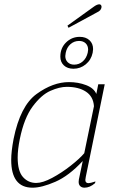

<svg xmlns="http://www.w3.org/2000/svg" viewBox="-20 -861 523 891"><path d="M293 -742 414 -829Q430 -841 441 -841Q446 -841 449 -837Q452 -833 451 -827Q449 -812 431 -804L298 -732ZM260 -598Q260 -638 286.5 -664Q313 -690 350 -690Q378 -690 395 -674.5Q412 -659 412 -633Q412 -628 410 -616Q403 -583 378 -562.5Q353 -542 321 -542Q293 -542 276.5 -557.5Q260 -573 260 -598ZM387 -616Q389 -626 389 -630Q389 -649 377.5 -660Q366 -671 347 -671Q324 -671 307 -656Q290 -641 285 -616Q283 -606 283 -601Q283 -583 294.5 -572Q306 -561 324 -561Q347 -561 364 -576Q381 -591 387 -616ZM32 -119Q32 -158 43 -216Q74 -370 150 -425Q226 -480 300 -480Q343 -480 379.5 -466Q416 -452 427 -425L436 -470H466L378 -40Q376 -30 376 -26Q376 -11 391 -11Q399 -11 423 -19L421 -11Q397 10 372 10Q360 10 352.5 3Q345 -4 345 -17Q345 -24 346 -28L364 -114Q300 -45 237 -17.5Q174 10 131 10Q32 10 32 -119ZM371 -150 416 -368Q413 -413 379 -435.5Q345 -458 290 -458Q256 -458 214 -439.5Q172 -421 132 -367.5Q92 -314 72 -216Q62 -167 62 -130Q62 -67 86.5 -39.5Q111 -12 148 -12Q178 -12 222 -35.5Q266 -59 308 -92Q350 -125 371 -150Z"/></svg>

Font: Taviraj Thin
Style: Italic
Weight: 250
Italic angle: -12°
Designer: Katatrad Team
Foundry: CadsonDemak
Version: Version 1.001